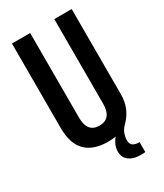

<svg xmlns="http://www.w3.org/2000/svg" viewBox="-215 -794 890 1041"><g transform="rotate(-30 230.0 -273.5)"><path d="M375 161Q344 165 314.5 159.5Q285 154 266 135.5Q247 117 247 85Q247 62 256.5 41.5Q266 21 278 8Q267 10 255 11Q243 12 229 12Q138 12 90.5 -35.5Q43 -83 43 -180V-710H157V-180Q157 -87 232 -87Q308 -87 308 -180V-710H417V-180Q417 -128 400.5 -91Q384 -54 357 -27Q334 -5 327 17.5Q320 40 320 54Q320 82 336.5 91Q353 100 375 99Z"/></g></svg>

Font: Special Gothic Condensed Medium
Style: Regular
Weight: 500
Width: 3
Designer: Alistair McCready
Foundry: Monolith
Version: Version 1.000; ttfautohint (v1.8.4.7-5d5b)